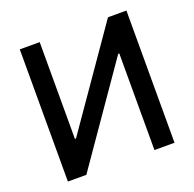

<svg xmlns="http://www.w3.org/2000/svg" viewBox="-125 -836 977 965"><g transform="rotate(-20 364.0 -353.5)"><path d="M184.6 -707V-189.5H190.4L549.8 -707H648.4V0H541V-516.6H535.2L176.8 0H78.1V-707Z"/></g></svg>

Font: Pretendard Medium
Style: Regular
Weight: 500
Designer: Base glyphs from Inter by Rasmus Andersson; Hangeul glyphs from Noto Sans CJK(Source Han Sans) by Jang Soo-young and Kan
Foundry: Kil Hyung-jin
Version: Version 1.309